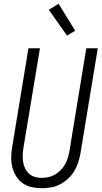

<svg xmlns="http://www.w3.org/2000/svg" viewBox="-20 -991 540 1019"><path d="M202 8Q174 8 147.5 2Q121 -4 100 -19Q79 -34 65.5 -56Q52 -78 45.5 -103.5Q39 -129 39.5 -157Q40 -185 45 -213L131 -735H192L104 -204Q101 -185 100.5 -166Q100 -147 103 -129.5Q106 -112 114 -96Q122 -80 135 -68.5Q148 -57 165.5 -52Q183 -47 202 -47Q219 -47 237.5 -51Q256 -55 272 -64.5Q288 -74 301.5 -87.5Q315 -101 324.5 -117.5Q334 -134 339.5 -151.5Q345 -169 348 -186L438 -735H499L407 -177Q403 -153 395 -129Q387 -105 374 -83Q361 -61 341.5 -43Q322 -25 299 -13Q276 -1 251 3.5Q226 8 202 8ZM336 -802 239 -939 291 -971 379 -828Z"/></svg>

Font: Iosevka Term Curly Light
Style: Italic
Weight: 300
Italic angle: -9°
Designer: Belleve Invis
Foundry: Belleve Invis
Version: Version 32.3.0